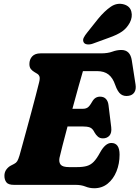

<svg xmlns="http://www.w3.org/2000/svg" viewBox="-20 -984 743 1022"><path d="M382 0H54.5Q24 0 13.8 -13.8Q3.5 -27.5 3.5 -48Q3.5 -68 14.2 -82.2Q25 -96.5 39.5 -103.5L55 -111.5Q66 -117 71.8 -126.2Q77.5 -135.5 84 -157Q89.5 -177.5 99.8 -214.2Q110 -251 122.2 -296Q134.5 -341 147 -387.5Q159.5 -434 170.2 -475.2Q181 -516.5 188 -545Q193.5 -566.5 190.2 -576.2Q187 -586 178 -591.5L164 -600Q152.5 -606.5 144.5 -616.2Q136.5 -626 136.5 -643Q136.5 -668 151.5 -684Q166.5 -700 196 -700H518Q553.5 -700 577.8 -709Q602 -718 626 -718Q673 -718 681.5 -663L701.5 -534Q705.5 -508 695.2 -492.5Q685 -477 664.5 -474Q641 -470 623.8 -482Q606.5 -494 593 -532.5Q580.5 -569.5 557.5 -587.5Q534.5 -605.5 496.5 -605.5H421.5Q413.5 -578.5 398 -523.5Q382.5 -468.5 365.5 -405H422Q436 -405 446.2 -411.5Q456.5 -418 469.5 -441Q478.5 -457 489 -463.2Q499.5 -469.5 512.5 -469.5Q532.5 -469.5 543.8 -457.5Q555 -445.5 557.5 -425L572 -307Q575.5 -276.5 562.5 -262Q549.5 -247.5 528 -247.5Q511.5 -247.5 501 -256.8Q490.5 -266 483.5 -278.5Q473 -300 458.8 -305.5Q444.5 -311 418 -311H339.5Q324.5 -254 312.5 -208.2Q300.5 -162.5 296.5 -143Q292.5 -120.5 303 -107.5Q313.5 -94.5 348 -94.5H389.5Q421.5 -94.5 442.2 -100.5Q463 -106.5 478.8 -122.8Q494.5 -139 511.5 -170Q540 -223 572.5 -223Q616.5 -223 616.5 -161Q616.5 -112.5 600 -71.8Q583.5 -31 553.2 -6.5Q523 18 481.5 18Q457 18 434.8 9Q412.5 0 382 0ZM502 -883.5Q536 -925 569.5 -948Q603 -971 640 -960.5Q672 -951 679.2 -922.2Q686.5 -893.5 671 -863.5Q655.5 -834.5 630 -816.5Q604.5 -798.5 558.5 -782.5L473.5 -751.5Q458 -746 444 -747.8Q430 -749.5 425 -759.5Q419.5 -771 425.8 -783.5Q432 -796 443.5 -810Z"/></svg>

Font: Fraunces 72pt SuperSoft Black
Style: Italic
Weight: 900
Italic angle: -16°
Version: Version 1.000;[b76b70a41]